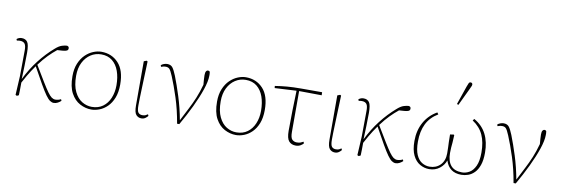

<svg xmlns="http://www.w3.org/2000/svg" viewBox="-56 -1190 4753 1623"><g transform="rotate(10 2320.5 -378.5)"><path d="M120 8 108 2 117 -161 119 -377Q120 -422 107 -438.5Q94 -455 66 -455Q53 -455 39 -452L34 -464Q39 -469 50.5 -474.5Q62 -480 76 -480Q110 -480 126 -457Q142 -434 142 -367Q142 -310 140 -253Q138 -196 136 -139Q181 -231 239.5 -306Q298 -381 364 -438Q396 -467 422.5 -475Q449 -483 465 -483Q472 -481 477 -477Q482 -473 482 -462Q482 -449 471 -443Q460 -437 434 -435L389 -432Q354 -404 318.5 -368Q283 -332 245 -281Q294 -199 325.5 -147.5Q357 -96 377.5 -67.5Q398 -39 413.5 -28Q429 -17 445 -17Q471 -17 493 -29L499 -16Q488 -5 471.5 4Q455 13 437 13Q421 13 404.5 2Q388 -9 366.5 -39Q345 -69 313.5 -124Q282 -179 234 -266Q215 -239 201.5 -218.5Q188 -198 173.5 -173Q159 -148 138 -109Q138 -81 137.5 -53Q137 -25 136 0Z M759 13Q709 13 661.5 -12Q614 -37 584 -92Q554 -147 554 -238Q554 -301 573.5 -347.5Q593 -394 624 -424Q655 -454 691 -468.5Q727 -483 760 -483Q849 -483 906.5 -421.5Q964 -360 964 -238Q964 -170 945 -122.5Q926 -75 895.5 -45Q865 -15 829 -1Q793 13 759 13ZM759 -10Q815 -10 854 -38.5Q893 -67 913.5 -116Q934 -165 934 -225Q934 -294 915 -347Q896 -400 858 -430.5Q820 -461 763 -461Q713 -461 672.5 -434.5Q632 -408 608 -360Q584 -312 584 -246Q584 -163 609.5 -110.5Q635 -58 675 -34Q715 -10 759 -10Z M1189 13Q1162 13 1144 -7Q1126 -27 1126 -87V-466L1149 -475L1158 -470Q1155 -389 1153 -330.5Q1151 -272 1149.5 -229.5Q1148 -187 1147 -154Q1146 -121 1146 -90Q1146 -44 1158 -29.5Q1170 -15 1193 -15Q1210 -15 1219.5 -19.5Q1229 -24 1239 -31L1245 -18Q1238 -8 1223.5 2.5Q1209 13 1189 13Z M1495 5Q1475 -112 1443 -211Q1411 -310 1380 -384Q1361 -430 1349 -441.5Q1337 -453 1318 -453Q1306 -453 1296 -450.5Q1286 -448 1278 -445L1273 -458Q1282 -467 1297.5 -472.5Q1313 -478 1326 -478Q1357 -478 1372.5 -457.5Q1388 -437 1406 -392Q1434 -321 1464 -226.5Q1494 -132 1513 -28Q1544 -89 1570 -139Q1596 -189 1617.5 -241Q1639 -293 1657 -358Q1655 -383 1653.5 -403Q1652 -423 1652 -439Q1652 -463 1658.5 -473Q1665 -483 1676 -483Q1686 -483 1691 -475Q1693 -465 1693 -456.5Q1693 -448 1693 -441Q1693 -394 1668.5 -321.5Q1644 -249 1603.5 -164.5Q1563 -80 1514 5Z M2000 13Q1950 13 1902.5 -12Q1855 -37 1825 -92Q1795 -147 1795 -238Q1795 -301 1814.5 -347.5Q1834 -394 1865 -424Q1896 -454 1932 -468.5Q1968 -483 2001 -483Q2090 -483 2147.5 -421.5Q2205 -360 2205 -238Q2205 -170 2186 -122.5Q2167 -75 2136.5 -45Q2106 -15 2070 -1Q2034 13 2000 13ZM2000 -10Q2056 -10 2095 -38.5Q2134 -67 2154.5 -116Q2175 -165 2175 -225Q2175 -294 2156 -347Q2137 -400 2099 -430.5Q2061 -461 2004 -461Q1954 -461 1913.5 -434.5Q1873 -408 1849 -360Q1825 -312 1825 -246Q1825 -163 1850.5 -110.5Q1876 -58 1916 -34Q1956 -10 2000 -10Z M2255 -435 2253 -453Q2302 -461 2354.5 -465.5Q2407 -470 2477 -470H2656L2657 -444L2463 -446V-95Q2463 -45 2479 -30Q2495 -15 2518 -15Q2538 -15 2550 -19.5Q2562 -24 2574 -31L2580 -18Q2572 -7 2554.5 3Q2537 13 2514 13Q2476 13 2455 -11.5Q2434 -36 2434 -100Q2434 -186 2436 -273Q2438 -360 2441 -445Z M2850 13Q2823 13 2805 -7Q2787 -27 2787 -87V-466L2810 -475L2819 -470Q2816 -389 2814 -330.5Q2812 -272 2810.5 -229.5Q2809 -187 2808 -154Q2807 -121 2807 -90Q2807 -44 2819 -29.5Q2831 -15 2854 -15Q2871 -15 2880.5 -19.5Q2890 -24 2900 -31L2906 -18Q2899 -8 2884.5 2.5Q2870 13 2850 13Z M3054 8 3042 2 3051 -161 3053 -377Q3054 -422 3041 -438.5Q3028 -455 3000 -455Q2987 -455 2973 -452L2968 -464Q2973 -469 2984.5 -474.5Q2996 -480 3010 -480Q3044 -480 3060 -457Q3076 -434 3076 -367Q3076 -310 3074 -253Q3072 -196 3070 -139Q3115 -231 3173.5 -306Q3232 -381 3298 -438Q3330 -467 3356.5 -475Q3383 -483 3399 -483Q3406 -481 3411 -477Q3416 -473 3416 -462Q3416 -449 3405 -443Q3394 -437 3368 -435L3323 -432Q3288 -404 3252.5 -368Q3217 -332 3179 -281Q3228 -199 3259.5 -147.5Q3291 -96 3311.5 -67.5Q3332 -39 3347.5 -28Q3363 -17 3379 -17Q3405 -17 3427 -29L3433 -16Q3422 -5 3405.5 4Q3389 13 3371 13Q3355 13 3338.5 2Q3322 -9 3300.5 -39Q3279 -69 3247.5 -124Q3216 -179 3168 -266Q3149 -239 3135.5 -218.5Q3122 -198 3107.5 -173Q3093 -148 3072 -109Q3072 -81 3071.5 -53Q3071 -25 3070 0Z M3659 13Q3617 13 3579.5 -8.5Q3542 -30 3519 -77Q3496 -124 3496 -200Q3496 -291 3535 -361Q3574 -431 3645 -471L3656 -456Q3589 -416 3557.5 -352.5Q3526 -289 3526 -200Q3526 -129 3544.5 -87Q3563 -45 3593.5 -26.5Q3624 -8 3659 -8Q3715 -8 3751 -44.5Q3787 -81 3787 -145Q3787 -174 3786 -196Q3785 -218 3784 -243Q3783 -268 3783 -306L3813 -311L3819 -307Q3818 -268 3815.5 -243Q3813 -218 3811.5 -198Q3810 -178 3810 -152Q3810 -82 3841.5 -45Q3873 -8 3938 -8Q3970 -8 4000.5 -25.5Q4031 -43 4051 -85.5Q4071 -128 4071 -201Q4071 -290 4043 -352Q4015 -414 3951 -456L3962 -471Q4033 -431 4067 -364Q4101 -297 4101 -206Q4101 -141 4086 -98.5Q4071 -56 4046.5 -31.5Q4022 -7 3993 3Q3964 13 3935 13Q3830 13 3799 -86Q3785 -45 3748 -16Q3711 13 3659 13ZM3796 -570 3851 -730Q3858 -750 3863 -760Q3868 -770 3879 -770Q3885 -770 3890 -766Q3895 -762 3895 -754Q3895 -747 3891.5 -739.5Q3888 -732 3879 -712L3809 -565Z M4383 5Q4363 -112 4331 -211Q4299 -310 4268 -384Q4249 -430 4237 -441.5Q4225 -453 4206 -453Q4194 -453 4184 -450.5Q4174 -448 4166 -445L4161 -458Q4170 -467 4185.5 -472.5Q4201 -478 4214 -478Q4245 -478 4260.5 -457.5Q4276 -437 4294 -392Q4322 -321 4352 -226.5Q4382 -132 4401 -28Q4432 -89 4458 -139Q4484 -189 4505.5 -241Q4527 -293 4545 -358Q4543 -383 4541.5 -403Q4540 -423 4540 -439Q4540 -463 4546.5 -473Q4553 -483 4564 -483Q4574 -483 4579 -475Q4581 -465 4581 -456.5Q4581 -448 4581 -441Q4581 -394 4556.5 -321.5Q4532 -249 4491.5 -164.5Q4451 -80 4402 5Z"/></g></svg>

Font: Source Serif 4 ExtraLight
Style: Regular
Weight: 200
Designer: Frank Grießhammer
Foundry: Adobe
Version: Version 4.005;hotconv 1.1.0;makeotfexe 2.6.0